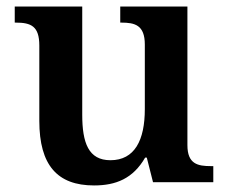

<svg xmlns="http://www.w3.org/2000/svg" viewBox="-20 -556 695 586"><path d="M267 10C334 10 386 -11 423 -75H428L447 0H631V-49H624C584 -49 552 -55 552 -113V-536H347V-487H350C391 -487 422 -480 422 -420V-223C422 -128 391 -67 317 -67C250 -67 231 -120 231 -206V-536H25V-487H28C75 -487 100 -476 100 -417V-187C100 -52 155 10 267 10Z"/></svg>

Font: Noto Serif Ethiopic SemiBold
Style: Regular
Weight: 600
Designer: Monotype Design Team
Foundry: Monotype Imaging Inc.
Version: Version 2.102